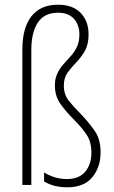

<svg xmlns="http://www.w3.org/2000/svg" viewBox="-20 -785 485 815"><path d="M356 -639Q356 -596 340 -568.5Q324 -541 303.5 -520Q283 -499 267 -477Q251 -455 251 -422Q251 -384 271 -358.5Q291 -333 324 -300Q361 -261 384 -226.5Q407 -192 407 -138Q407 -76 372 -33Q337 10 266 10Q207 10 167 -15V-53Q190 -39 214 -32Q238 -25 264 -25Q316 -25 342 -56.5Q368 -88 368 -137Q368 -183 347.5 -213.5Q327 -244 294 -277Q258 -313 235.5 -345.5Q213 -378 213 -422Q213 -452 223.5 -473.5Q234 -495 249.5 -512.5Q265 -530 280.5 -547Q296 -564 306.5 -586Q317 -608 317 -639Q317 -679 294 -705Q271 -731 226 -731Q168 -731 140.5 -689Q113 -647 113 -574V0H75V-576Q75 -667 113.5 -716Q152 -765 226 -765Q289 -765 322.5 -730Q356 -695 356 -639Z"/></svg>

Font: Noto Sans Sinhala Condensed ExtraLight
Style: Regular
Weight: 200
Width: 3
Designer: Jelle Bosma - Monotype Design Team
Foundry: Monotype Imaging Inc.
Version: Version 2.006; ttfautohint (v1.8.4.7-5d5b)